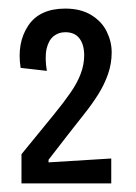

<svg xmlns="http://www.w3.org/2000/svg" viewBox="-20 -697 316 447"><path d="M30 -270V-338L106 -431Q128 -458 144 -481Q160 -504 168 -525.5Q176 -547 176 -568Q176 -593 165 -607.5Q154 -622 132 -622Q116 -622 104.5 -612.5Q93 -603 88.5 -583.5Q84 -564 89 -532L28 -539Q19 -597 45.5 -637Q72 -677 132 -677Q168 -677 192.5 -662Q217 -647 228.5 -623.5Q240 -600 240 -575Q240 -549 231.5 -524.5Q223 -500 208.5 -477Q194 -454 176 -431.5Q158 -409 141 -387L93 -325V-319L239 -328V-270Z"/></svg>

Font: Bricolage Grotesque 24pt Condensed Light
Style: Regular
Weight: 300
Width: 3
Designer: Mathieu Triay
Foundry: Atelier Triay
Version: Version 1.001;gftools[0.9.33.dev8+g029e19f]